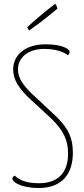

<svg xmlns="http://www.w3.org/2000/svg" viewBox="-20 -932 423 962"><path d="M126 -779C202 -832 268 -889 268 -889C268 -889 263 -912 255 -912C255 -912 182 -857 116 -795L126 -779ZM238 -337C300 -275 321 -229 321 -161C321 -75 278 -14 176 -14C107 -14 75 -32 54 -52C46 -49 42 -43 42 -36C42 -22 81 10 174 10C291 10 345 -61 345 -166C345 -237 326 -284 266 -344L135 -467C99 -503 70 -538 70 -585C70 -645 123 -687 202 -687C263 -687 302 -670 320 -655C325 -659 329 -666 329 -672C329 -687 291 -710 208 -710C107 -710 46 -657 46 -584C46 -531 76 -490 121 -445Z"/></svg>

Font: Yanone Kaffeesatz Extra Light
Style: Regular
Weight: 200
Designer: Yanone (Cyrillic: Daniel Pouzeot & Huerta Tipografica)
Foundry: Yanone
Version: Version 1.100;PS 001.100;hotconv 1.0.70;makeotf.lib2.5.58329